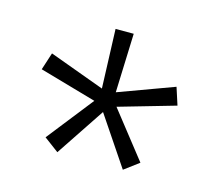

<svg xmlns="http://www.w3.org/2000/svg" viewBox="-61 -698 539 482"><g transform="rotate(15 208.5 -456.5)"><path d="M123.6 -288.2 85.4 -316.7 179.9 -436.8 31.9 -479.2 46.5 -524.3 190.3 -471.5 184.7 -625H231.9L226.4 -471.5L370.1 -524.3L384.7 -479.2L237.5 -436.8L331.9 -316.7L293.8 -288.2L208.3 -415.3Z"/></g></svg>

Font: Afacad Flux Light
Style: Regular
Weight: 300
Designer: Kristian Moeller
Foundry: Dicotype
Version: Version 1.100